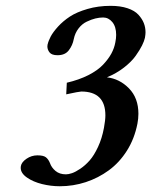

<svg xmlns="http://www.w3.org/2000/svg" viewBox="-20 -630 521 661"><path d="M335 -569.8Q322.3 -569.8 308.3 -566.4Q294.4 -563 278.6 -555.4Q262.7 -547.9 250.5 -532.2Q238.3 -516.6 233.9 -495.1Q230 -474.1 217 -457Q204.1 -439.9 178.2 -439.9Q158.2 -439.9 150.6 -449.5Q143.1 -459 143.1 -470.2Q143.1 -471.2 143.3 -472.7Q143.6 -474.1 143.6 -474.6V-476.6L144 -477.1Q146.5 -488.8 154.5 -504.2Q162.6 -519.5 179.9 -538.6Q197.3 -557.6 220.7 -573Q244.1 -588.4 281 -599.1Q317.9 -609.9 360.8 -609.9Q394.5 -609.9 419.2 -601.6Q443.8 -593.3 456.5 -579.3Q469.2 -565.4 475.1 -550.5Q481 -535.6 481 -518.6Q481 -511.7 479 -500Q476.6 -488.8 469 -473.4Q461.4 -458 447 -437.7Q432.6 -417.5 406.5 -397.2Q380.4 -377 348.1 -363.8Q391.6 -358.9 424.1 -325.7Q456.5 -292.5 456.5 -238.3Q456.5 -221.7 453.1 -204.1Q442.9 -152.3 417 -111.3Q391.1 -70.3 354.7 -43.7Q318.4 -17.1 275.1 -2.9Q231.9 11.2 186 11.2Q155.3 11.2 124.8 3.7Q94.2 -3.9 72.8 -18.8Q51.3 -33.7 51.3 -52.2Q51.3 -56.2 51.8 -58.1Q54.2 -71.8 71.3 -83.5Q88.4 -95.2 108.9 -95.2Q129.4 -95.2 137.9 -88.6Q146.5 -82 151.9 -68.8Q157.2 -53.2 171.1 -41.5Q185.1 -29.8 207 -29.8Q215.8 -29.8 228 -33.9Q240.2 -38.1 256.8 -49.3Q273.4 -60.5 288.6 -77.6Q303.7 -94.7 317.4 -124Q331.1 -153.3 337.9 -189.9Q342.8 -216.8 342.8 -232.9Q342.8 -314.9 259.8 -314.9Q252.9 -314.9 208 -305.2L210 -345.2Q252 -355 284.2 -371.3Q316.4 -387.7 335 -407.5Q353.5 -427.2 363.5 -445.8Q373.5 -464.4 377 -483.9Q379.9 -498 379.9 -509.8Q379.9 -538.1 366.7 -554Q353.5 -569.8 335 -569.8Z"/></svg>

Font: Linux Libertine G
Style: Semibold Italic
Weight: 600
Italic angle: -11.5°
Designer: Philipp H. Poll
Foundry: Philipp H. Poll
Version: Version 5.1.1